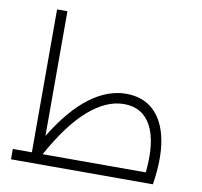

<svg xmlns="http://www.w3.org/2000/svg" viewBox="-81 -827 959 913"><g transform="rotate(10 398.0 -370.0)"><path d="M30 0V-50H122V-740H172V-138Q254 -272 340.5 -337Q427 -402 516 -402Q598 -402 649.5 -353.5Q701 -305 718 -215Q735 -125 715 0ZM514 -352Q430 -352 344 -277.5Q258 -203 174 -50H672Q687 -197 646 -274.5Q605 -352 514 -352Z"/></g></svg>

Font: Readex Pro ExtraLight
Style: Regular
Weight: 200
Designer: Bonnie Shaver-Troup, Thomas Jockin
Foundry: Lexend
Version: Version 1.203; ttfautohint (v1.8.3)